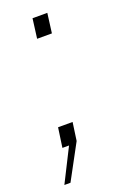

<svg xmlns="http://www.w3.org/2000/svg" viewBox="-131 -532 470 708"><g transform="rotate(-20 104.5 -178.0)"><path d="M84 -410H142L152 -487H94ZM-6 131H18L92 -6L102 -77H45L34 0H60Z"/></g></svg>

Font: United Sans Thin
Style: Italic
Weight: 100
Italic angle: -8°
Designer: Pablo Impallari, Rodrigo Fuenzalida (Modified by Dan O. Williams)
Version: Version 1.000;PS 001.000;hotconv 1.0.88;makeotf.lib2.5.64775